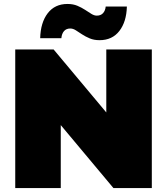

<svg xmlns="http://www.w3.org/2000/svg" viewBox="-20 -950 844 970"><path d="M287 0H57V-700H251L517 -382V-700H747V0H553L287 -318ZM483 -747Q455 -747 433.5 -756Q412 -765 394.5 -776.5Q377 -788 363 -797Q349 -806 335 -806Q315 -806 303.5 -793Q292 -780 290 -757H183Q185 -836 221 -883Q257 -930 321 -930Q349 -930 370.5 -921Q392 -912 409.5 -900.5Q427 -889 441.5 -880Q456 -871 469 -871Q489 -871 500.5 -883.5Q512 -896 514 -917H621Q619 -840 583 -793.5Q547 -747 483 -747Z"/></svg>

Font: Montserrat-Alt1 Black
Style: Regular
Weight: 900
Designer: Differentunic
Foundry: Differentunic
Version: Version 7.222